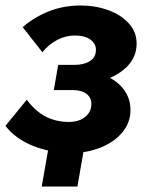

<svg xmlns="http://www.w3.org/2000/svg" viewBox="-29 -550 552 706"><path d="M-9 -87.2 69.4 -183.2Q102.2 -139.8 140.2 -120.7Q178.2 -101.6 224.6 -101.6Q261.4 -101.6 284.2 -120.2Q307 -138.8 307 -167.4Q307 -190.8 289.4 -204.8Q271.8 -218.8 237.6 -218.8H168.8L185 -311.4H244.8Q279.6 -311.4 301.7 -325.4Q323.8 -339.4 323.8 -366.8Q323.8 -389.4 303.4 -404.4Q283 -419.4 245.8 -419.4Q212.2 -419.4 180.9 -402.9Q149.6 -386.4 126.8 -358L54.4 -450.2Q96.8 -487 150.8 -508.4Q204.8 -529.8 266.8 -529.8Q322 -529.8 369.5 -512.5Q417 -495.2 445.2 -463.4Q473.4 -431.6 473.4 -390Q473.4 -342.2 440.6 -307.6Q407.8 -273 350.8 -254.4L351.2 -274.6Q398.4 -256.8 424.6 -222.9Q450.8 -189 450.8 -145.6Q450.8 -98.8 420.5 -62.9Q390.2 -27 340.6 -7.3Q291 12.4 235.6 12.4Q157.6 12.4 92.7 -13.5Q27.8 -39.4 -9 -87.2ZM153.4 -29.8H284.6L255.6 136H124.4Z"/></svg>

Font: Fixel Italic Variable Display Thin
Style: Italic
Weight: 100
Italic angle: -10°
Designer: AlfaBravo + MacPaw
Foundry: Kyrylo Tkachov, Marchela Mozhyna, Serhii Makarenko, Maria Weinstein, Zakhar Kryvoshyya
Version: Version 1.210;Glyphs 3.2 (3217)